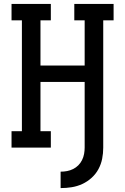

<svg xmlns="http://www.w3.org/2000/svg" viewBox="-20 -755 640 982"><path d="M290 207V123Q307 123 323 120Q339 117 354 109.5Q369 102 380.5 90.5Q392 79 399.5 64Q407 49 410 32.5Q413 16 413 0V-336H187V-84H240V0H39V-84H92V-651H39V-735H240V-651H187V-420H413V-651H360V-735H561V-651H508V0Q508 29 502.5 57Q497 85 483.5 110Q470 135 448.5 154.5Q427 174 401 186Q375 198 347 202.5Q319 207 290 207Z"/></svg>

Font: Iosevka Slab Medium Extended
Style: Regular
Weight: 500
Width: 7
Monospace: yes
Designer: Belleve Invis
Foundry: Belleve Invis
Version: Version 11.1.1; ttfautohint (v1.8.3)